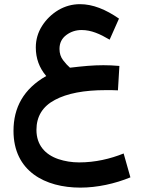

<svg xmlns="http://www.w3.org/2000/svg" viewBox="-20 -545 674 903"><path d="M541.5 -234.9C511.7 -237.3 491.7 -238.3 466.3 -238.3C416 -238.3 371.1 -233.9 309.1 -226.6C298.8 -235.4 288.1 -247.1 276.9 -261.7C265.6 -276.4 259.8 -293.9 259.8 -314.9C259.8 -342.8 270.5 -364.3 292 -380.4C313 -396 336.9 -403.8 363.8 -403.8C409.2 -403.8 450.2 -385.3 495.6 -358.4L539.6 -457.5C477.5 -500.5 416.5 -525.4 356.4 -525.4C319.8 -525.4 286.1 -516.1 254.4 -497.6C222.7 -478.5 197.3 -453.6 177.7 -422.9C158.2 -392.1 148.4 -358.4 148.4 -321.8C148.4 -270.5 164.6 -226.1 197.3 -187.5C90.3 -126.5 43.5 -38.6 43.5 70.3C43.5 260.7 192.4 337.4 357.9 337.4C437.5 337.4 521 318.8 593.3 289.1L561.5 176.8C498.5 202.1 428.2 218.8 352.1 218.8C317.4 218.8 284.7 213.4 253.9 203.1C192.9 182.1 151.4 137.7 151.4 65.9C151.4 2.9 180.2 -44.4 238.3 -75.2C295.9 -106 375.5 -121.1 477.5 -121.1C494.6 -121.1 508.8 -121.6 534.7 -120.1Z"/></svg>

Font: Vazirmatn SemiBold
Style: Regular
Weight: 600
Designer: Saber Rastikerdar
Foundry: Saber Rastikerdar
Version: Version 33.003